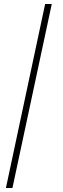

<svg xmlns="http://www.w3.org/2000/svg" viewBox="-20 -797 316 957"><path d="M9.5 140 205 -777H238L42 140Z"/></svg>

Font: Epilogue ExtraLight
Style: Italic
Weight: 250
Italic angle: -12°
Designer: Tyler Finck
Foundry: Etcetera Type Co
Version: Version 2.112